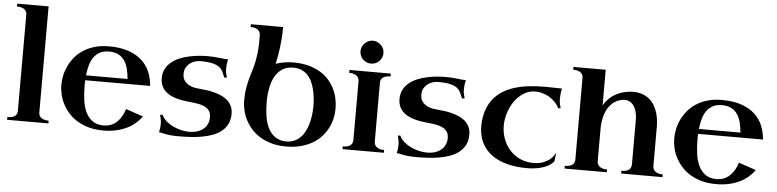

<svg xmlns="http://www.w3.org/2000/svg" viewBox="-46 -1010 5131 1268"><g transform="rotate(5 2519.0 -375.5)"><path d="M23.9 -18.1Q43 -18.1 55.7 -21.7Q68.4 -25.4 75.9 -31.7Q83.5 -38.1 86.7 -46.6Q89.8 -55.2 89.8 -64.9V-703.1Q89.8 -710.4 87.2 -719Q84.5 -727.5 77.1 -734.6Q69.8 -741.7 57.1 -746.3Q44.4 -751 23.9 -751V-770H231.9V-65.9Q231.9 -58.6 234.6 -50.3Q237.3 -42 244.6 -34.9Q252 -27.8 264.9 -22.9Q277.8 -18.1 297.9 -18.1V0H23.9Z M515.6 -305.2Q514.6 -294.4 514.6 -284.4Q514.6 -274.4 514.6 -264.2Q514.6 -217.8 520.5 -173.8Q526.4 -129.9 542.2 -95.7Q558.1 -61.5 586.4 -40.3Q614.7 -19 659.7 -18.1Q688.5 -18.1 711.2 -27.3Q733.9 -36.6 751 -53Q768.1 -69.3 780.3 -91.3Q792.5 -113.3 800.8 -139.2L916 -100.1Q898.4 -75.2 874 -54.2Q849.6 -33.2 818.1 -17.8Q786.6 -2.4 747.8 6.3Q709 15.1 662.6 15.1Q610.4 15.1 567.9 3.7Q525.4 -7.8 491.9 -27.8Q458.5 -47.9 433.8 -75Q409.2 -102.1 392.8 -132.8Q376.5 -163.6 368.7 -196.8Q360.8 -230 360.8 -262.2Q360.8 -293 367.9 -325.4Q375 -357.9 390.1 -389.2Q405.3 -420.4 428.5 -448Q451.7 -475.6 484.1 -496.6Q516.6 -517.6 558.6 -529.8Q600.6 -542 652.8 -542Q729.5 -542 783.4 -522.9Q837.4 -503.9 872.3 -471.4Q907.2 -439 924.6 -396Q941.9 -353 945.8 -305.2ZM655.8 -507.8Q620.1 -507.8 595.5 -494.6Q570.8 -481.4 554.7 -458.5Q538.6 -435.5 530 -404.5Q521.5 -373.5 517.6 -337.9H793Q790 -373 782.5 -403.8Q774.9 -434.6 759.5 -457.8Q744.1 -481 719 -494.4Q693.8 -507.8 655.8 -507.8Z M1163.6 9.8Q1128.9 9.8 1107.2 7.6Q1085.4 5.4 1071.5 2.4Q1057.6 -0.5 1048.8 -2.7Q1040 -4.9 1030.8 -4.9Q1034.7 -21.5 1036.1 -35.2Q1037.6 -48.8 1037.6 -60.1Q1037.6 -76.7 1034.7 -91.1Q1031.7 -105.5 1027.8 -121.1L1044.4 -122.1Q1055.2 -98.6 1075.9 -80.8Q1096.7 -63 1122.3 -50.8Q1147.9 -38.6 1175.8 -32.2Q1203.6 -25.9 1228.5 -25.9Q1259.3 -25.9 1283.2 -33.9Q1307.1 -42 1323.7 -56.2Q1340.3 -70.3 1348.9 -89.8Q1357.4 -109.4 1357.4 -132.8Q1357.4 -157.7 1347.4 -173.6Q1337.4 -189.5 1319.8 -199.2Q1302.2 -209 1278.8 -213.6Q1255.4 -218.3 1228.5 -221.2Q1208 -223.1 1184.6 -226.1Q1161.1 -229 1137.7 -234.9Q1114.3 -240.7 1092.5 -250.5Q1070.8 -260.3 1054.2 -275.4Q1037.6 -290.5 1027.6 -312.3Q1017.6 -334 1017.6 -363.8Q1017.6 -398.9 1031.7 -425.3Q1045.9 -451.7 1069.1 -470.7Q1092.3 -489.7 1122.6 -502Q1152.8 -514.2 1184.8 -521.2Q1216.8 -528.3 1248.3 -531.2Q1279.8 -534.2 1305.7 -534.2Q1351.6 -534.2 1386 -529.5Q1420.4 -524.9 1443.8 -524.9Q1439 -507.8 1437.3 -491.9Q1435.5 -476.1 1435.5 -463.9Q1435.5 -448.2 1438.2 -433.8Q1440.9 -419.4 1445.8 -403.8L1428.7 -402.8Q1419.9 -423.3 1411.9 -440.7Q1403.8 -458 1387.5 -470.5Q1371.1 -482.9 1341.8 -490Q1312.5 -497.1 1260.7 -497.1Q1244.1 -497.1 1226.1 -491.5Q1208 -485.8 1193.1 -474.4Q1178.2 -462.9 1168.5 -445.8Q1158.7 -428.7 1158.7 -405.8Q1158.7 -375.5 1172.1 -357.9Q1185.5 -340.3 1204.6 -330.8Q1223.6 -321.3 1244.1 -318.1Q1264.6 -314.9 1278.8 -314Q1296.4 -312.5 1319.6 -309.6Q1342.8 -306.6 1366.9 -300.5Q1391.1 -294.4 1414.6 -284.7Q1438 -274.9 1456.5 -259.3Q1475.1 -243.7 1486.3 -221.4Q1497.6 -199.2 1497.6 -168.9Q1497.6 -128.9 1482.9 -100.1Q1468.3 -71.3 1443.1 -51.5Q1418 -31.7 1384.5 -19.5Q1351.1 -7.3 1314 -1Q1276.9 5.4 1238.3 7.6Q1199.7 9.8 1163.6 9.8Z M1572.8 -769H1786.6Q1786.6 -728.5 1784.2 -694.3Q1781.7 -660.2 1777.8 -630.4Q1773.9 -600.6 1769 -574.2Q1764.2 -547.9 1758.8 -522.9Q1784.7 -532.2 1813 -537.1Q1841.3 -542 1875 -542Q1929.2 -542 1972.9 -530.8Q2016.6 -519.5 2050.5 -499.8Q2084.5 -480 2108.6 -453.1Q2132.8 -426.3 2148.4 -395Q2164.1 -363.8 2171.4 -329.8Q2178.7 -295.9 2178.7 -262.2Q2178.7 -230 2171.4 -197Q2164.1 -164.1 2148.2 -133.3Q2132.3 -102.5 2108.2 -75.4Q2084 -48.3 2050 -28.3Q2016.1 -8.3 1972.7 3.4Q1929.2 15.1 1875 15.1Q1822.8 15.1 1780.3 3.7Q1737.8 -7.8 1704.1 -27.8Q1670.4 -47.9 1645.8 -75Q1621.1 -102.1 1605 -132.8Q1588.9 -163.6 1580.8 -196.8Q1572.8 -230 1572.8 -262.2V-271Q1573.2 -314 1578.9 -346.7Q1584.5 -379.4 1592.3 -408.4Q1600.1 -437.5 1609.1 -465.8Q1618.2 -494.1 1625 -527.8Q1631.8 -561.5 1635.7 -604Q1639.6 -646.5 1637.7 -704.1Q1637.2 -711.4 1634.5 -719.5Q1631.8 -727.5 1624.5 -734.6Q1617.2 -741.7 1604.7 -746.3Q1592.3 -751 1572.8 -751ZM1721.7 -264.2Q1721.7 -217.8 1728.3 -173.8Q1734.9 -129.9 1751.7 -95.7Q1768.6 -61.5 1797.6 -40.3Q1826.7 -19 1871.6 -18.1Q1901.4 -18.1 1924.8 -28.1Q1948.2 -38.1 1965.8 -55.7Q1983.4 -73.2 1995.6 -96.7Q2007.8 -120.1 2015.6 -147Q2023.4 -173.8 2027.1 -202.6Q2030.8 -231.4 2031.7 -259.8Q2031.7 -288.6 2028.8 -318.4Q2025.9 -348.1 2019 -375.7Q2012.2 -403.3 2001 -427.5Q1989.7 -451.7 1972.7 -469.5Q1955.6 -487.3 1932.1 -497.6Q1908.7 -507.8 1877.9 -507.8Q1834.5 -507.8 1804.9 -488.5Q1775.4 -469.2 1757.1 -436.8Q1738.8 -404.3 1730.5 -361.8Q1722.2 -319.3 1721.7 -272.9Z M2522 0H2247.6V-18.1Q2268.1 -18.1 2281 -22.2Q2293.9 -26.4 2301.3 -33.4Q2308.6 -40.5 2311.3 -49.6Q2314 -58.6 2314 -68.8V-455.1Q2314 -462.4 2311.5 -471.4Q2309.1 -480.5 2302 -488Q2294.9 -495.6 2282 -500.7Q2269 -505.9 2247.6 -505.9V-524.9H2522V-505.9Q2502.4 -505.9 2489.5 -502Q2476.6 -498 2469 -491.7Q2461.4 -485.4 2458.5 -476.8Q2455.6 -468.3 2455.6 -459V-68.8Q2455.6 -61.5 2458 -52.7Q2460.4 -43.9 2467.5 -36.4Q2474.6 -28.8 2487.5 -23.4Q2500.5 -18.1 2522 -18.1ZM2309.6 -654.8Q2309.6 -670.4 2315.7 -684.3Q2321.8 -698.2 2332 -708.5Q2342.3 -718.8 2356.2 -724.9Q2370.1 -731 2385.7 -731Q2401.4 -731 2415.3 -724.9Q2429.2 -718.8 2439.5 -708.5Q2449.7 -698.2 2455.8 -684.3Q2461.9 -670.4 2461.9 -654.8Q2461.9 -639.2 2455.8 -625.2Q2449.7 -611.3 2439.5 -601.1Q2429.2 -590.8 2415.3 -585Q2401.4 -579.1 2385.7 -579.1Q2370.1 -579.1 2356.2 -585Q2342.3 -590.8 2332 -601.1Q2321.8 -611.3 2315.7 -625.2Q2309.6 -639.2 2309.6 -654.8Z M2739.7 9.8Q2705.1 9.8 2683.3 7.6Q2661.6 5.4 2647.7 2.4Q2633.8 -0.5 2625 -2.7Q2616.2 -4.9 2606.9 -4.9Q2610.8 -21.5 2612.3 -35.2Q2613.8 -48.8 2613.8 -60.1Q2613.8 -76.7 2610.8 -91.1Q2607.9 -105.5 2604 -121.1L2620.6 -122.1Q2631.3 -98.6 2652.1 -80.8Q2672.9 -63 2698.5 -50.8Q2724.1 -38.6 2752 -32.2Q2779.8 -25.9 2804.7 -25.9Q2835.4 -25.9 2859.4 -33.9Q2883.3 -42 2899.9 -56.2Q2916.5 -70.3 2925 -89.8Q2933.6 -109.4 2933.6 -132.8Q2933.6 -157.7 2923.6 -173.6Q2913.6 -189.5 2896 -199.2Q2878.4 -209 2855 -213.6Q2831.5 -218.3 2804.7 -221.2Q2784.2 -223.1 2760.7 -226.1Q2737.3 -229 2713.9 -234.9Q2690.4 -240.7 2668.7 -250.5Q2647 -260.3 2630.4 -275.4Q2613.8 -290.5 2603.8 -312.3Q2593.8 -334 2593.8 -363.8Q2593.8 -398.9 2607.9 -425.3Q2622.1 -451.7 2645.3 -470.7Q2668.5 -489.7 2698.7 -502Q2729 -514.2 2761 -521.2Q2793 -528.3 2824.5 -531.2Q2856 -534.2 2881.8 -534.2Q2927.7 -534.2 2962.2 -529.5Q2996.6 -524.9 3020 -524.9Q3015.1 -507.8 3013.4 -491.9Q3011.7 -476.1 3011.7 -463.9Q3011.7 -448.2 3014.4 -433.8Q3017.1 -419.4 3022 -403.8L3004.9 -402.8Q2996.1 -423.3 2988 -440.7Q2980 -458 2963.6 -470.5Q2947.3 -482.9 2918 -490Q2888.7 -497.1 2836.9 -497.1Q2820.3 -497.1 2802.2 -491.5Q2784.2 -485.8 2769.3 -474.4Q2754.4 -462.9 2744.6 -445.8Q2734.9 -428.7 2734.9 -405.8Q2734.9 -375.5 2748.3 -357.9Q2761.7 -340.3 2780.8 -330.8Q2799.8 -321.3 2820.3 -318.1Q2840.8 -314.9 2855 -314Q2872.6 -312.5 2895.8 -309.6Q2918.9 -306.6 2943.1 -300.5Q2967.3 -294.4 2990.7 -284.7Q3014.2 -274.9 3032.7 -259.3Q3051.3 -243.7 3062.5 -221.4Q3073.7 -199.2 3073.7 -168.9Q3073.7 -128.9 3059.1 -100.1Q3044.4 -71.3 3019.3 -51.5Q2994.1 -31.7 2960.7 -19.5Q2927.2 -7.3 2890.1 -1Q2853 5.4 2814.5 7.6Q2775.9 9.8 2739.7 9.8Z M3659.2 -394 3643.1 -393.1Q3631.8 -416 3614.3 -434.1Q3596.7 -452.1 3575.4 -464.6Q3554.2 -477.1 3531 -483.6Q3507.8 -490.2 3485.8 -490.2Q3442.4 -490.2 3407.2 -468.3Q3372.1 -446.3 3347.2 -411.4Q3322.3 -376.5 3308.6 -333Q3294.9 -289.6 3294.9 -247.1Q3294.9 -202.1 3310.1 -160.9Q3325.2 -119.6 3353 -88.1Q3380.9 -56.6 3420.9 -37.8Q3460.9 -19 3510.7 -19Q3551.8 -19 3578.9 -30.5Q3606 -42 3622.3 -56.4Q3638.7 -70.8 3646.2 -83.5Q3653.8 -96.2 3655.8 -99.1L3648.9 -42Q3640.1 -29.3 3623.3 -18.1Q3606.4 -6.8 3583.7 1.5Q3561 9.8 3533 14.4Q3504.9 19 3473.1 19Q3400.4 19 3340.6 3.7Q3280.8 -11.7 3237.5 -43.2Q3194.3 -74.7 3170.7 -122.3Q3147 -169.9 3147 -233.9Q3148.4 -291.5 3163.1 -335.4Q3177.7 -379.4 3203.6 -412.1Q3229.5 -444.8 3265.4 -466.8Q3301.3 -488.8 3344.7 -502.2Q3388.2 -515.6 3438.7 -521.2Q3489.3 -526.9 3543.9 -526.9Q3580.1 -526.9 3607.2 -525.9Q3634.3 -524.9 3656.7 -524.9Q3652.3 -507.8 3650.6 -488.8Q3648.9 -469.7 3648.9 -457Q3648.9 -439.9 3651.6 -424.8Q3654.3 -409.7 3659.2 -394Z M4000 0H3719.7V-18.1Q3740.2 -18.1 3752.9 -22.2Q3765.6 -26.4 3772.9 -33.4Q3780.3 -40.5 3783 -49.6Q3785.6 -58.6 3785.6 -68.8V-607.9Q3785.6 -615.2 3783 -623.5Q3780.3 -631.8 3772.9 -638.9Q3765.6 -646 3752.9 -650.9Q3740.2 -655.8 3719.7 -655.8V-673.8H3933.6V-437Q3943.4 -454.1 3957 -470.5Q3970.7 -486.8 3989 -500.5Q4007.3 -514.2 4030.5 -524.4Q4053.7 -534.7 4083 -540Q4124 -547.4 4156.2 -542.5Q4188.5 -537.6 4212.9 -523.9Q4237.3 -510.3 4254.4 -489Q4271.5 -467.8 4282.2 -441.9Q4293 -416 4297.9 -386.7Q4302.7 -357.4 4302.7 -328.1V-68.8Q4302.7 -61.5 4305.2 -52.7Q4307.6 -43.9 4314.5 -36.4Q4321.3 -28.8 4334.2 -23.4Q4347.2 -18.1 4368.7 -18.1V0H4094.7V-18.1Q4115.2 -18.1 4127.9 -22.2Q4140.6 -26.4 4147.9 -33.4Q4155.3 -40.5 4158 -49.6Q4160.6 -58.6 4160.6 -68.8V-357.9Q4160.6 -396 4151.9 -422.4Q4143.1 -448.7 4128.4 -464.1Q4113.8 -479.5 4094.2 -484.4Q4074.7 -489.3 4052.7 -483.9Q4022.5 -476.6 4000.2 -458.3Q3978 -439.9 3963.6 -414.3Q3949.2 -388.7 3941.9 -356.9Q3934.6 -325.2 3933.6 -291V-68.8Q3933.6 -61.5 3936 -52.7Q3938.5 -43.9 3945.6 -36.4Q3952.6 -28.8 3965.6 -23.4Q3978.5 -18.1 4000 -18.1Z M4578.6 -305.2Q4577.6 -294.4 4577.6 -284.4Q4577.6 -274.4 4577.6 -264.2Q4577.6 -217.8 4583.5 -173.8Q4589.4 -129.9 4605.2 -95.7Q4621.1 -61.5 4649.4 -40.3Q4677.7 -19 4722.7 -18.1Q4751.5 -18.1 4774.2 -27.3Q4796.9 -36.6 4814 -53Q4831.1 -69.3 4843.3 -91.3Q4855.5 -113.3 4863.8 -139.2L4979 -100.1Q4961.4 -75.2 4937 -54.2Q4912.6 -33.2 4881.1 -17.8Q4849.6 -2.4 4810.8 6.3Q4772 15.1 4725.6 15.1Q4673.3 15.1 4630.9 3.7Q4588.4 -7.8 4554.9 -27.8Q4521.5 -47.9 4496.8 -75Q4472.2 -102.1 4455.8 -132.8Q4439.5 -163.6 4431.6 -196.8Q4423.8 -230 4423.8 -262.2Q4423.8 -293 4430.9 -325.4Q4438 -357.9 4453.1 -389.2Q4468.3 -420.4 4491.5 -448Q4514.6 -475.6 4547.1 -496.6Q4579.6 -517.6 4621.6 -529.8Q4663.6 -542 4715.8 -542Q4792.5 -542 4846.4 -522.9Q4900.4 -503.9 4935.3 -471.4Q4970.2 -439 4987.5 -396Q5004.9 -353 5008.8 -305.2ZM4718.8 -507.8Q4683.1 -507.8 4658.4 -494.6Q4633.8 -481.4 4617.7 -458.5Q4601.6 -435.5 4593 -404.5Q4584.5 -373.5 4580.6 -337.9H4856Q4853 -373 4845.5 -403.8Q4837.9 -434.6 4822.5 -457.8Q4807.1 -481 4782 -494.4Q4756.8 -507.8 4718.8 -507.8Z"/></g></svg>

Font: Uncial Antiqua
Style: Regular
Weight: 400
Version: Version 1.000